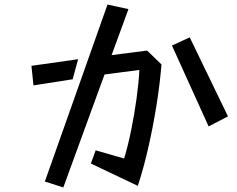

<svg xmlns="http://www.w3.org/2000/svg" viewBox="-20 -790 1040 843"><path d="M400 -130 525 -94Q542 -150 556 -219Q570 -288 579.5 -357Q589 -426 592 -483L439 -463L258 33L177 7L452 -770L544 -750L470 -548L626 -568L689 -507Q682 -420 666.5 -324Q651 -228 630 -137Q609 -46 585 26L379 -72ZM735 -590 813 -626 981 -279 896 -235ZM118 -501 323 -530 299 -442 127 -415Z"/></svg>

Font: Stick
Style: Regular
Weight: 400
Designer: Fontworks Inc.
Foundry: Fontworks Inc.
Version: Version 1.100